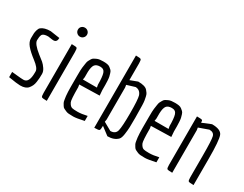

<svg xmlns="http://www.w3.org/2000/svg" viewBox="-79 -1205 2140 1685"><g transform="rotate(30 990.5 -362.5)"><path d="M51 -11V-64Q55 -64 101.5 -59Q148 -54 171 -54Q227 -54 227 -158Q227 -165 227 -172Q226 -204 165 -250.5Q104 -297 75 -332Q46 -367 46 -403Q46 -439 47 -453Q48 -467 54 -488Q60 -509 72 -518Q103 -543 166 -543L261 -529Q261 -485 225 -485Q218 -485 211 -486L170 -492Q121 -492 110 -470Q101 -451 101 -414.5Q101 -378 179 -316Q215 -289 233.5 -273Q252 -257 269.5 -231Q287 -205 287 -180.5Q287 -156 286 -138.5Q285 -121 281.5 -97Q278 -73 270.5 -57Q263 -41 251 -26Q239 -11 219 -3.5Q199 4 170 4Q141 4 51 -11Z M443.5 -642.5Q430 -629 411 -629Q392 -629 378.5 -642.5Q365 -656 365 -675.5Q365 -695 378.5 -707.5Q392 -720 411 -720Q430 -720 443.5 -707Q457 -694 457 -675Q457 -656 443.5 -642.5ZM382 -42V-537Q426 -537 433.5 -531.5Q441 -526 441 -491V4Q397 4 389.5 -2Q382 -8 382 -42Z M818 -10Q741 7 710.5 7Q680 7 663.5 5.5Q647 4 633.5 -2.5Q620 -9 610 -13.5Q600 -18 592 -31.5Q584 -45 579 -53.5Q574 -62 571 -83Q568 -104 566 -117Q564 -130 563 -159.5Q562 -189 562 -207V-320Q562 -386 565 -405.5Q568 -425 571 -447Q574 -469 579 -478.5Q584 -488 592 -502Q600 -516 610 -521.5Q620 -527 633.5 -533.5Q647 -540 663.5 -542Q680 -544 701 -544Q722 -544 739 -541Q756 -538 767.5 -529Q779 -520 787.5 -512Q796 -504 801.5 -486Q807 -468 810 -455.5Q813 -443 814.5 -416.5Q816 -390 816 -374V-322L820 -268L616 -263L620 -238Q620 -110 630 -90Q646 -57 667 -52Q681 -48 721.5 -48Q762 -48 818 -61ZM626 -396Q626 -378 626 -342L622 -317H764L759 -343Q759 -423 748 -457Q737 -491 698.5 -491Q660 -491 644 -470.5Q628 -450 626 -396Z M920 0V-732Q963 -732 970.5 -726Q978 -720 978 -686V-516L1052 -544Q1124 -544 1147 -516Q1157 -504 1164 -494Q1171 -484 1175.5 -463.5Q1180 -443 1182.5 -427.5Q1185 -412 1186 -382Q1188 -320 1188 -256.5Q1188 -193 1187 -160.5Q1186 -128 1180 -86.5Q1174 -45 1160 -30Q1124 7 1057 7L978 -53Q978 -13 970.5 -6.5Q963 0 920 0ZM1118 -443Q1101 -490 1056 -491L974 -466L978 -441V-117L974 -92L1056 -46Q1107 -46 1118 -89Q1129 -132 1129 -269Q1129 -406 1118 -443Z M1544 -10Q1467 7 1436.5 7Q1406 7 1389.5 5.5Q1373 4 1359.5 -2.5Q1346 -9 1336 -13.5Q1326 -18 1318 -31.5Q1310 -45 1305 -53.5Q1300 -62 1297 -83Q1294 -104 1292 -117Q1290 -130 1289 -159.5Q1288 -189 1288 -207V-320Q1288 -386 1291 -405.5Q1294 -425 1297 -447Q1300 -469 1305 -478.5Q1310 -488 1318 -502Q1326 -516 1336 -521.5Q1346 -527 1359.5 -533.5Q1373 -540 1389.5 -542Q1406 -544 1427 -544Q1448 -544 1465 -541Q1482 -538 1493.5 -529Q1505 -520 1513.5 -512Q1522 -504 1527.5 -486Q1533 -468 1536 -455.5Q1539 -443 1540.5 -416.5Q1542 -390 1542 -374V-322L1546 -268L1342 -263L1346 -238Q1346 -110 1356 -90Q1372 -57 1393 -52Q1407 -48 1447.5 -48Q1488 -48 1544 -61ZM1352 -396Q1352 -378 1352 -342L1348 -317H1490L1485 -343Q1485 -423 1474 -457Q1463 -491 1424.5 -491Q1386 -491 1370 -470.5Q1354 -450 1352 -396Z M1867 -46V-267Q1867 -420 1858 -455.5Q1849 -491 1804 -491L1706 -456L1710 -431V0Q1666 0 1658.5 -6Q1651 -12 1651 -46V-537Q1695 -537 1702.5 -533.5Q1710 -530 1710 -507L1800 -544Q1890 -544 1908 -498Q1926 -452 1926 -266V0Q1882 0 1874.5 -6Q1867 -12 1867 -46Z"/></g></svg>

Font: Economica
Style: Regular
Weight: 400
Designer: Vicente Lamonaca
Foundry: Vicente Lamonaca
Version: Version 1.101